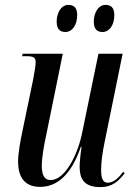

<svg xmlns="http://www.w3.org/2000/svg" viewBox="-20 -756 552 786"><path d="M400 -625C426 -625 448 -651 448 -694C448 -725 434 -736 412 -736C381 -736 364 -701 364 -668C364 -636 378 -625 400 -625ZM248 -625C274 -625 296 -651 296 -695C296 -725 282 -736 260 -736C229 -736 212 -701 212 -668C212 -636 226 -625 248 -625ZM390 10C441 10 465 -15 490 -46L484 -53C466 -28 445 -8 421 -8C400 -8 394 -28 394 -61C394 -89 399 -130 407 -168L482 -536H383L317 -216C301 -132 250 -19 187 -19C163 -19 151 -37 151 -79C151 -106 159 -157 168 -197L237 -536H73L70 -526H88C120 -526 126 -519 126 -500C126 -488 121 -460 115 -427L72 -220C64 -182 54 -129 54 -95C54 -36 77 9 144 9C213 9 271 -39 311 -155H314C310 -131 306 -92 306 -73C306 -27 322 10 390 10Z"/></svg>

Font: Noto Serif Display ExtraCondensed Medium
Style: Italic
Weight: 500
Width: 2
Italic angle: -12°
Designer: Monotype Design Team
Foundry: Monotype Imaging Inc.
Version: Version 2.009